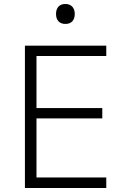

<svg xmlns="http://www.w3.org/2000/svg" viewBox="-20 -943 640 963"><path d="M105 0V-714H513V-662H163V-401H493V-349H163V-53H513V0ZM308 -823Q286 -823 273.5 -836Q261 -849 261 -873Q261 -896 273 -909.5Q285 -923 308 -923Q330 -923 342.5 -909.5Q355 -896 355 -873Q355 -850 343 -836.5Q331 -823 308 -823Z"/></svg>

Font: Noto Sans Mono Light
Style: Regular
Weight: 300
Designer: Monotype Design Team
Foundry: Monotype Imaging Inc.
Version: Version 2.014; ttfautohint (v1.8.4.7-5d5b)